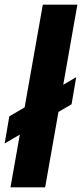

<svg xmlns="http://www.w3.org/2000/svg" viewBox="-38 -805 352 825"><path d="M-18 -188.5 269.5 -357 289.5 -473.5 2 -305ZM7 0H156L294.5 -785H146Z"/></svg>

Font: Anybody Condensed
Style: Bold Italic
Weight: 700
Width: 3
Italic angle: -10°
Version: Version 1.113;gftools[0.9.25]